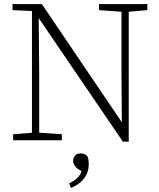

<svg xmlns="http://www.w3.org/2000/svg" viewBox="-20 -694 788 950"><path d="M45 0V-30L149 -38H167L286 -30V0ZM138 0V-653H171L174 -334V0ZM470 -644V-674H709V-644L608 -635H591ZM588 7 167 -611H162L147 -639L42 -644V-674H187L595 -71L583 -67L581 -340V-674H617V7ZM419 120Q419 144 409.5 166Q400 188 380 206Q360 224 331 236L322 213Q352 199 367.5 181.5Q383 164 388 135L395 157Q366 146 354 131.5Q342 117 342 103Q342 87 351.5 76Q361 65 379 65Q389 65 397 68.5Q405 72 412 78Q416 88 417.5 96.5Q419 105 419 120Z"/></svg>

Font: Source Serif 4 18pt Light
Style: Regular
Weight: 300
Designer: Frank Grießhammer
Foundry: Adobe Systems Incorporated
Version: Version 4.004;hotconv 1.0.116;makeotfexe 2.5.65601